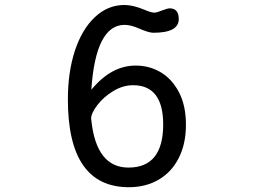

<svg xmlns="http://www.w3.org/2000/svg" viewBox="-20 -742 1040 783"><path d="M533.2 -474.6Q589.8 -474.6 636.2 -446.8Q682.6 -418.9 710.4 -364.7Q738.3 -310.5 738.3 -233.4Q738.3 -155.3 709 -97.7Q679.7 -40 627 -9.3Q574.2 21.5 505.9 21.5Q256.8 21.5 256.8 -336.9Q256.8 -448.2 285.6 -535.6Q314.5 -623 367.2 -672.4Q419.9 -721.7 487.3 -721.7Q522.5 -721.7 569.3 -702.1Q596.7 -690.4 609.4 -690.4Q619.1 -690.4 640.6 -699.2Q663.1 -708 671.9 -708Q709 -708 709 -664.1Q709 -608.4 605.5 -608.4Q586.9 -608.4 548.8 -625Q513.7 -640.6 488.3 -640.6Q370.1 -640.6 352.5 -376Q433.6 -474.6 533.2 -474.6ZM503.9 -58.6Q645.5 -58.6 645.5 -234.4Q645.5 -394.5 522.5 -394.5Q481.4 -394.5 441.9 -370.6Q402.3 -346.7 377 -313.5Q351.6 -280.3 351.6 -257.8L352.5 -251Q373 -58.6 503.9 -58.6Z"/></svg>

Font: KTXP_ComRound
Style: Medium
Weight: 500
Version: Version 1.01;May 16, 2022;FontCreator 13.0.0.2683 64-bit